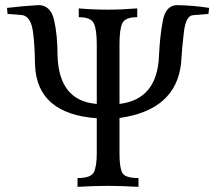

<svg xmlns="http://www.w3.org/2000/svg" viewBox="-20 -726 832 746"><path d="M518.1 0Q447.3 -3.9 400.4 -3.9Q345.7 -3.9 281.2 0V-34.2Q334 -34.2 345 -57.4Q356 -80.6 356 -130.9V-266.6Q125 -283.2 116.2 -471.2Q114.3 -586.9 103.5 -625.2Q92.8 -663.6 65.4 -667.5L9.3 -671.9L7.3 -695.3Q73.7 -703.1 129.4 -706.1Q176.8 -706.1 190.2 -647.9Q203.6 -589.8 203.6 -508.8Q209.5 -333.5 356 -322.3V-553.2Q356 -609.9 345 -634.5Q334 -659.2 286.1 -659.2V-693.4Q340.8 -688.5 400.4 -688.5Q452.6 -688.5 513.2 -693.4V-659.2Q466.3 -659.2 455.3 -636Q444.3 -612.8 444.3 -554.2V-322.3Q590.8 -339.4 597.7 -508.8Q601.1 -584 612.5 -645Q624 -706.1 668.5 -706.1Q734.9 -704.6 792.5 -695.3L790 -671.9L729.5 -667Q702.1 -664.6 694.6 -602.1Q687 -539.6 683.6 -480Q663.6 -298.3 444.3 -267.6V-127.9Q444.3 -76.7 454.6 -55.4Q464.8 -34.2 518.1 -34.2Z"/></svg>

Font: Almanac
Style: Regular
Weight: 400
Designer: Eden's Almanac
Version: Version 3.501;March 28, 2021;FontCreator 13.0.0.2683 64-bit